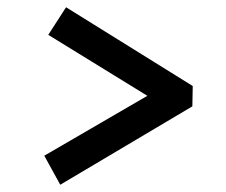

<svg xmlns="http://www.w3.org/2000/svg" viewBox="-20 -549 622 529"><path d="M146 -40 102 -120 386 -285 113 -453 162 -529 511 -312 510 -256Z"/></svg>

Font: Literata 36pt ExtraBold
Style: Italic
Weight: 800
Italic angle: -2°
Designer: Latin by Veronika Burian and Jose Scaglione. Greek by Irene Vlachou. Cyrillic by Vera Evstafieva
Foundry: TypeTogether
Version: Version 3.002